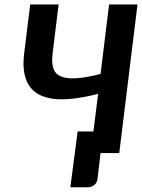

<svg xmlns="http://www.w3.org/2000/svg" viewBox="-20 -668 620 838"><path d="M500.5 0H418.9L405.3 114.7Q402.8 130.4 390.9 139.9Q378.9 149.4 361.8 149.4H287.1L318.8 -94.2H387.7L408.2 -258.3Q358.4 -245.6 313.2 -239.3Q268.1 -232.9 230.2 -235.1Q192.4 -237.3 162.6 -249.5Q132.8 -261.7 113.5 -285.4Q94.2 -309.1 86.7 -345.9Q79.1 -382.8 85.4 -434.6L111.8 -648.4H235.8L209.5 -434.1Q205.1 -397.5 211.9 -372.6Q218.8 -347.7 242.4 -335.9Q266.1 -324.2 308.8 -326.2Q351.6 -328.1 418.9 -345.2L456.1 -648.4H580.1Z"/></svg>

Font: Carlito
Style: Bold Italic
Weight: 700
Italic angle: -7°
Designer: Lukasz Dziedzic
Foundry: tyPoland Lukasz Dziedzic
Version: Version 1.104